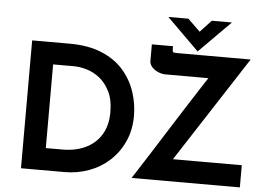

<svg xmlns="http://www.w3.org/2000/svg" viewBox="-60 -1014 1523 1095"><g transform="rotate(5 702.0 -466.5)"><path d="M98 0V-732H311Q421 -732 498 -699.5Q575 -667 622.5 -612Q670 -557 692 -489.5Q714 -422 714 -354Q714 -273 684.5 -207.5Q655 -142 604.5 -95.5Q554 -49 487.5 -24.5Q421 0 347 0ZM229 -127H324Q399 -127 456 -154Q513 -181 545.5 -233.5Q578 -286 578 -363Q578 -434 554.5 -481Q531 -528 496 -555.5Q461 -583 421.5 -594.5Q382 -606 349 -606H229ZM731 0Q734 -4 752.5 -33Q771 -62 800 -107Q829 -152 864 -207.5Q899 -263 936 -321.5Q973 -380 1008.5 -435.5Q1044 -491 1073 -536Q1102 -581 1120.5 -609Q1139 -637 1142 -642L1157 -605H873Q852 -605 830.5 -614Q809 -623 794.5 -639Q780 -655 780 -674V-769H901V-755Q901 -735 908 -733.5Q915 -732 933 -732H1349L947 -112L940 -127H1351V0ZM975 -933 1058 -852 1025 -843 1109 -933H1224L1044 -752H1043L860 -933Z"/></g></svg>

Font: Reem Kufi Fun SemiBold
Style: Regular
Weight: 600
Designer: Khaled Hosny
Version: Version 1.005